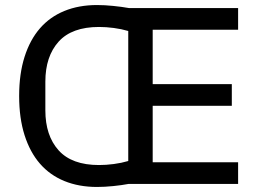

<svg xmlns="http://www.w3.org/2000/svg" viewBox="-20 -730 1027 762"><path d="M490 0Q464 5 429.5 8.5Q395 12 365 12Q293 12 235.5 -11.5Q178 -35 138.5 -80.5Q99 -126 77.5 -193.5Q56 -261 56 -349Q56 -437 77.5 -504.5Q99 -572 138.5 -617.5Q178 -663 235.5 -686.5Q293 -710 365 -710Q395 -710 429.5 -706.5Q464 -703 492 -698H925V-612H586V-396H900V-310H586V-86H925V0ZM373 -75Q401 -75 431.5 -79Q462 -83 489 -91V-607Q462 -615 431.5 -619Q401 -623 373 -623Q265 -623 212.5 -564.5Q160 -506 160 -406V-292Q160 -192 212.5 -133.5Q265 -75 373 -75Z"/></svg>

Font: IBM Plex Sans Thai Looped Text
Style: Regular
Weight: 450
Designer: Mike Abbink, Paul van der Laan, Pieter van Rosmalen, Ben Mitchell, Mark Frömberg
Foundry: Bold Monday
Version: Version 1.1